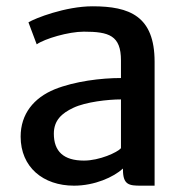

<svg xmlns="http://www.w3.org/2000/svg" viewBox="-20 -585 592 613"><path d="M45.9 -148.9C45.9 -51.3 117.7 7.8 216.3 7.8C282.2 7.8 342.8 -19.5 372.6 -46.9V-43C372.6 5.4 392.6 7.8 429.7 7.8H473.6V-387.7C473.6 -533.7 393.6 -564.9 275.4 -564.9C189 -564.9 91.3 -526.4 70.8 -513.7L97.2 -443.4C122.6 -461.4 198.7 -483.9 247.6 -483.9C328.1 -483.9 366.2 -471.7 366.2 -392.1V-335.9C303.2 -335.9 218.8 -325.7 154.3 -299.8C87.9 -272.5 45.9 -221.2 45.9 -148.9ZM151.9 -158.2C151.9 -201.2 177.7 -223.6 213.9 -240.7C253.9 -259.8 325.7 -267.6 366.2 -267.6V-111.8C355 -98.6 297.9 -72.3 248 -72.3C183.1 -72.3 151.9 -101.6 151.9 -158.2Z"/></svg>

Font: Merriweather Sans
Style: Regular
Weight: 400
Designer: Eben Sorkin ( eben@eyebytes.com )
Foundry: Eben Sorkin
Version: Version 1.003